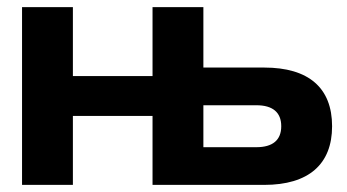

<svg xmlns="http://www.w3.org/2000/svg" viewBox="-20 -520 976 540"><path d="M42 0H185V-194H409V0H723C848 0 914 -58 914 -165C914 -273 848 -330 723 -330H552V-500H409V-306H185V-500H42ZM552 -106V-224H701C747 -224 771 -204 771 -165C771 -126 747 -106 701 -106Z"/></svg>

Font: LT Wave Bold
Style: Regular
Weight: 700
Designer: Daniel Lyons
Version: Version 2.5 (Glyphs App)